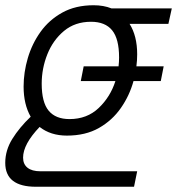

<svg xmlns="http://www.w3.org/2000/svg" viewBox="-42 -562 675 732"><path d="M95 150Q-22 150 -22 59Q-22 11 5 -32.5Q32 -76 75 -117Q48 -164 48 -232Q48 -286 64 -340.5Q80 -395 112.5 -440.5Q145 -486 195.5 -514Q246 -542 315 -542Q353 -542 383 -530H613L600 -471H452Q481 -425 481 -355Q481 -332 478 -309H582L571 -253H467Q452 -198 419 -150.5Q386 -103 335 -74Q284 -45 213 -45Q151 -45 109 -78Q46 -12 46 39Q46 64 63 77.5Q80 91 112 91H481L469 150ZM223 -108Q290 -108 334.5 -150.5Q379 -193 398 -253H266L277 -309H410Q412 -326 412 -343Q412 -414 385.5 -446.5Q359 -479 305 -479Q244 -479 202 -444Q160 -409 138.5 -355Q117 -301 117 -243Q117 -172 143.5 -140Q170 -108 223 -108Z"/></svg>

Font: Geist Mono Light
Style: Italic
Weight: 300
Italic angle: -12°
Monospace: yes
Designer: Basement.studio, Andrés Briganti, Mateo Zaragoza
Foundry: Basement.studio, Vercel, Andrés Briganti, Guido Ferreyra, Mateo Zaragoza
Version: Version 1.500; ttfautohint (v1.8.4.7-5d5b)